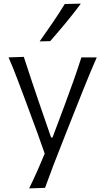

<svg xmlns="http://www.w3.org/2000/svg" viewBox="-20 -832 578 1055"><path d="M140.1 203.1Q163.6 155.3 184.8 107.4Q206.1 59.6 225.6 11.7Q208 -40 188.7 -92.8Q169.4 -145.5 150.9 -195.3L116.2 -289.1Q95.2 -344.7 73.2 -403.1Q51.3 -461.4 26.9 -516.6L110.8 -519.5Q133.3 -450.2 155.3 -384.3Q177.2 -318.4 201.2 -249L260.7 -76.7H268.6L333.5 -249.5Q358.9 -317.4 382.3 -383.5Q405.8 -449.7 427.2 -516.6H511.7Q493.2 -474.6 476.8 -435.5Q460.4 -396.5 441.9 -350.1Q423.3 -303.7 397.5 -238.8L339.8 -93.3Q300.3 5.9 273.9 75Q247.6 144 227.5 200.2ZM197.8 -604.5Q234.4 -656.2 269.3 -707.3Q304.2 -758.3 335.9 -810.1L424.3 -812Q385.3 -759.3 342.8 -708Q300.3 -656.7 255.9 -606Z"/></svg>

Font: Pinar Regular
Style: Regular
Weight: 400
Designer: Amin Abedi
Version: Version 3.000